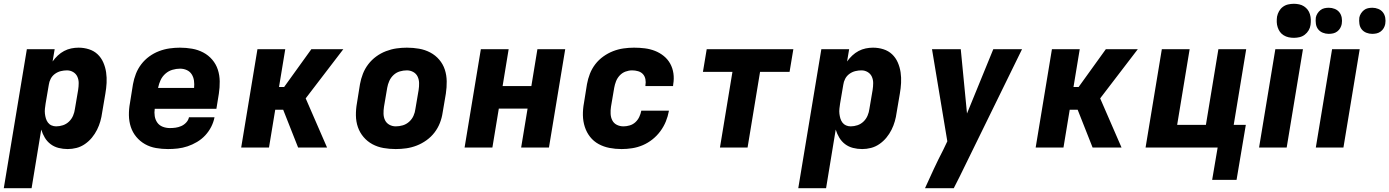

<svg xmlns="http://www.w3.org/2000/svg" viewBox="-35 -780 7344 1015"><path d="M-15 215 107 -520H254L243 -455Q255 -472 270.5 -486.5Q286 -501 304 -510.5Q322 -520 341.5 -524Q361 -528 380 -528Q409 -528 435.5 -519.5Q462 -511 481 -493Q500 -475 511 -450Q522 -425 526 -397.5Q530 -370 528.5 -341.5Q527 -313 522 -285L505 -185Q502 -162 495.5 -139Q489 -116 478 -94Q467 -72 451 -52.5Q435 -33 414 -18.5Q393 -4 369.5 2Q346 8 323 8Q298 8 274.5 2Q251 -4 232.5 -18Q214 -32 202 -52Q190 -72 183 -95L132 215ZM262 -112Q280 -112 298 -118Q316 -124 330 -137.5Q344 -151 351.5 -169Q359 -187 361 -204L378 -304Q381 -323 381 -341Q381 -359 374 -374.5Q367 -390 352 -399Q337 -408 319 -408Q303 -408 286.5 -404Q270 -400 255.5 -389.5Q241 -379 233 -363.5Q225 -348 223 -332L206 -232Q204 -219 202.5 -205.5Q201 -192 202.5 -179Q204 -166 207.5 -154Q211 -142 218.5 -132Q226 -122 237.5 -117Q249 -112 262 -112Z M853 8Q821 8 789.5 2.5Q758 -3 731.5 -18Q705 -33 685.5 -56.5Q666 -80 656.5 -109Q647 -138 646.5 -170.5Q646 -203 652 -235L668 -335Q673 -363 683.5 -390Q694 -417 712 -440.5Q730 -464 754 -481.5Q778 -499 805.5 -509.5Q833 -520 861 -524Q889 -528 916 -528Q949 -528 980.5 -522.5Q1012 -517 1039.5 -502.5Q1067 -488 1087 -464.5Q1107 -441 1116.5 -412Q1126 -383 1126.5 -350.5Q1127 -318 1122 -285L1109 -205H783Q780 -185 783 -166Q786 -147 796.5 -132Q807 -117 825 -110Q843 -103 863 -103Q878 -103 893 -105Q908 -107 923 -113.5Q938 -120 949.5 -132.5Q961 -145 964 -160H1099Q1094 -134 1081.5 -109.5Q1069 -85 1050 -64.5Q1031 -44 1006.5 -29.5Q982 -15 956.5 -6.5Q931 2 905 5Q879 8 853 8ZM991 -315Q993 -335 990.5 -353.5Q988 -372 978.5 -387Q969 -402 952.5 -409.5Q936 -417 917 -417Q897 -417 876.5 -411Q856 -405 839.5 -390.5Q823 -376 814 -356.5Q805 -337 801 -317V-315Z M1541 0 1462 -200H1420L1387 0H1240L1326 -520H1473L1440 -320H1467L1611 -520H1780L1581 -260L1694 0Z M2057 8Q2024 8 1992.5 2.5Q1961 -3 1934 -17.5Q1907 -32 1887 -55.5Q1867 -79 1857 -108Q1847 -137 1846.5 -169.5Q1846 -202 1852 -235L1868 -335Q1873 -363 1883.5 -390Q1894 -417 1912 -440.5Q1930 -464 1954 -481.5Q1978 -499 2005.5 -509.5Q2033 -520 2060.5 -524Q2088 -528 2116 -528Q2149 -528 2180.5 -522.5Q2212 -517 2239.5 -502.5Q2267 -488 2287 -464.5Q2307 -441 2316.5 -412Q2326 -383 2326.5 -350.5Q2327 -318 2322 -285L2305 -185Q2301 -157 2290.5 -130Q2280 -103 2262 -79.5Q2244 -56 2219.5 -38.5Q2195 -21 2168 -10.5Q2141 0 2113 4Q2085 8 2057 8ZM2057 -112Q2076 -112 2094.5 -117.5Q2113 -123 2128 -136.5Q2143 -150 2151 -168Q2159 -186 2161 -204L2178 -304Q2181 -323 2180.5 -341.5Q2180 -360 2172.5 -375.5Q2165 -391 2149.5 -399.5Q2134 -408 2116 -408Q2097 -408 2078.5 -402.5Q2060 -397 2045.5 -383.5Q2031 -370 2023 -352Q2015 -334 2012 -316L1995 -216Q1992 -197 1992.5 -178.5Q1993 -160 2000.5 -144.5Q2008 -129 2023.5 -120.5Q2039 -112 2057 -112Z M2421 0 2507 -520H2654L2622 -325H2774L2806 -520H2953L2867 0H2720L2754 -206H2602L2568 0Z M3251 8Q3218 8 3187 2Q3156 -4 3129.5 -18.5Q3103 -33 3084.5 -56.5Q3066 -80 3056.5 -109.5Q3047 -139 3046.5 -171Q3046 -203 3052 -235L3068 -335Q3073 -363 3083.5 -390Q3094 -417 3112 -440.5Q3130 -464 3154.5 -481.5Q3179 -499 3206 -509.5Q3233 -520 3261 -524Q3289 -528 3317 -528Q3346 -528 3374 -524.5Q3402 -521 3427.5 -511Q3453 -501 3474 -484Q3495 -467 3508 -443.5Q3521 -420 3525 -392Q3529 -364 3524 -335L3523 -325H3377V-329Q3380 -345 3377 -361Q3374 -377 3364 -388Q3354 -399 3338.5 -403.5Q3323 -408 3307 -408Q3289 -408 3271.5 -401.5Q3254 -395 3241 -381Q3228 -367 3221.5 -350Q3215 -333 3212 -316L3195 -216Q3192 -197 3193 -178Q3194 -159 3202 -143.5Q3210 -128 3226 -120Q3242 -112 3261 -112Q3277 -112 3294 -117Q3311 -122 3324 -134Q3337 -146 3344.5 -162Q3352 -178 3355 -194V-195H3501V-193Q3496 -165 3485 -138Q3474 -111 3456 -86.5Q3438 -62 3414 -43Q3390 -24 3363 -12.5Q3336 -1 3307.5 3.5Q3279 8 3251 8Z M3771 0 3837 -400H3681L3701 -520H4159L4139 -400H3983L3917 0Z M4185 215 4307 -520H4454L4443 -455Q4455 -472 4470.5 -486.5Q4486 -501 4504 -510.5Q4522 -520 4541.5 -524Q4561 -528 4580 -528Q4609 -528 4635.5 -519.5Q4662 -511 4681 -493Q4700 -475 4711 -450Q4722 -425 4726 -397.5Q4730 -370 4728.5 -341.5Q4727 -313 4722 -285L4705 -185Q4702 -162 4695.5 -139Q4689 -116 4678 -94Q4667 -72 4651 -52.5Q4635 -33 4614 -18.5Q4593 -4 4569.5 2Q4546 8 4523 8Q4498 8 4474.5 2Q4451 -4 4432.5 -18Q4414 -32 4402 -52Q4390 -72 4383 -95L4332 215ZM4462 -112Q4480 -112 4498 -118Q4516 -124 4530 -137.5Q4544 -151 4551.5 -169Q4559 -187 4561 -204L4578 -304Q4581 -323 4581 -341Q4581 -359 4574 -374.5Q4567 -390 4552 -399Q4537 -408 4519 -408Q4503 -408 4486.5 -404Q4470 -400 4455.5 -389.5Q4441 -379 4433 -363.5Q4425 -348 4423 -332L4406 -232Q4404 -219 4402.5 -205.5Q4401 -192 4402.5 -179Q4404 -166 4407.5 -154Q4411 -142 4418.5 -132Q4426 -122 4437.5 -117Q4449 -112 4462 -112Z M5007 215H4855Q4878 164 4901.5 113.5Q4925 63 4951 13L4973 -33L4892 -520H5044L5077 -180L5216 -520H5368L5037 156Z M5741 0 5662 -200H5620L5587 0H5440L5526 -520H5673L5640 -320H5667L5811 -520H5980L5781 -260L5894 0Z M6502 171H6373L6402 0H6021L6107 -520H6254L6188 -120H6340L6406 -520H6553L6487 -120H6551Z M6621 0 6707 -520H6853L6767 0ZM6805 -580Q6791 -580 6777 -583Q6763 -586 6751 -593.5Q6739 -601 6731.5 -611.5Q6724 -622 6719.5 -635.5Q6715 -649 6714.5 -663Q6714 -677 6716 -692Q6719 -707 6726.5 -720.5Q6734 -734 6746.5 -743.5Q6759 -753 6774.5 -756.5Q6790 -760 6805 -760Q6819 -760 6833 -757Q6847 -754 6858.5 -746.5Q6870 -739 6878 -728.5Q6886 -718 6890 -704.5Q6894 -691 6894.5 -677Q6895 -663 6893 -648Q6891 -633 6883 -619.5Q6875 -606 6862.5 -596.5Q6850 -587 6835 -583.5Q6820 -580 6805 -580Z M6921 0 7007 -520H7153L7067 0ZM7219 -601Q7203 -601 7188 -607Q7173 -613 7163.5 -625Q7154 -637 7151.5 -653.5Q7149 -670 7151 -687Q7153 -698 7159.5 -708.5Q7166 -719 7175.5 -726.5Q7185 -734 7196.5 -736.5Q7208 -739 7220 -739Q7236 -739 7251 -733Q7266 -727 7275.5 -715Q7285 -703 7288 -686.5Q7291 -670 7288 -653Q7286 -642 7280 -631.5Q7274 -621 7264 -613.5Q7254 -606 7242.5 -603.5Q7231 -601 7219 -601ZM6989 -601Q6973 -601 6958 -607Q6943 -613 6933.5 -625Q6924 -637 6921.5 -653.5Q6919 -670 6921 -687Q6923 -698 6929.5 -708.5Q6936 -719 6945.5 -726.5Q6955 -734 6966.5 -736.5Q6978 -739 6990 -739Q7006 -739 7021 -733Q7036 -727 7045.5 -715Q7055 -703 7058 -686.5Q7061 -670 7058 -653Q7056 -642 7050 -631.5Q7044 -621 7034 -613.5Q7024 -606 7012.5 -603.5Q7001 -601 6989 -601Z"/></svg>

Font: Iosevka Aile Heavy Oblique
Style: Regular
Weight: 900
Italic angle: -9°
Designer: Belleve Invis
Foundry: Belleve Invis
Version: Version 31.1.0; ttfautohint (v1.8.4)